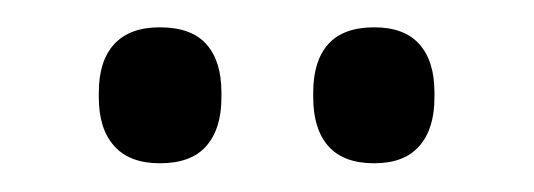

<svg xmlns="http://www.w3.org/2000/svg" viewBox="-20 -684 381 137"><path d="M94 -567.5Q72.5 -567.5 61.5 -579.8Q50.5 -592 50.5 -614.5V-618Q50.5 -640.5 61.5 -652.5Q72.5 -664.5 94 -664.5Q116.5 -664.5 127.2 -652.5Q138 -640.5 138 -618V-614.5Q138 -592 127.2 -579.8Q116.5 -567.5 94 -567.5ZM247 -567.5Q225 -567.5 214.2 -579.8Q203.5 -592 203.5 -614.5V-618Q203.5 -640.5 214.2 -652.5Q225 -664.5 247 -664.5Q268.5 -664.5 279.2 -652.5Q290 -640.5 290 -618V-614.5Q290 -592 279.2 -579.8Q268.5 -567.5 247 -567.5Z"/></svg>

Font: Anek Gujarati
Style: Regular
Weight: 400
Designer: Mrunmayee Ghaisas (Gujarati), Yesha Goshar (Latin)
Foundry: Ek Type
Version: Version 1.003